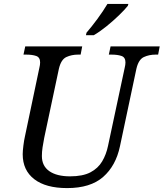

<svg xmlns="http://www.w3.org/2000/svg" viewBox="-20 -951 836 981"><path d="M323 10Q214 10 155 -35.5Q96 -81 96 -163Q96 -179 99.5 -207Q103 -235 107 -252L181 -604Q185 -620 185 -632Q185 -658 165 -665Q145 -672 113 -672H100L109 -714H400L392 -672H379Q346 -672 319 -659.5Q292 -647 281 -600L206 -247Q201 -222 197.5 -198.5Q194 -175 194 -154Q194 -103 232 -76.5Q270 -50 338 -50Q403 -50 442 -70.5Q481 -91 502 -126.5Q523 -162 532 -206L617 -604Q621 -620 621 -632Q621 -658 601 -665Q581 -672 549 -672H536L545 -714H796L788 -672H775Q742 -672 715 -659.5Q688 -647 677 -600L593 -204Q572 -104 507 -47Q442 10 323 10ZM422 -784Q448 -814 477.5 -854Q507 -894 529 -931H636L633 -921Q617 -901 587.5 -872.5Q558 -844 524 -816.5Q490 -789 459 -771H419Z"/></svg>

Font: NotoSerif-Italic
Style: Regular
Weight: 400
Italic angle: -12°
Designer: Monotype Design Team
Foundry: Monotype Imaging Inc.
Version: Version 2.007; ttfautohint (v1.8) -l 8 -r 50 -G 200 -x 14 -D